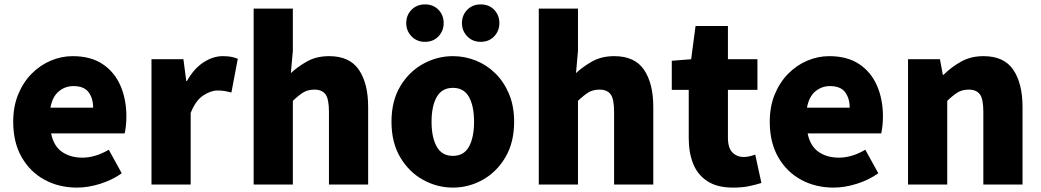

<svg xmlns="http://www.w3.org/2000/svg" viewBox="-20 -838 4730 872"><path d="M330 14Q248 14 182.5 -21.5Q117 -57 78.5 -124Q40 -191 40 -285Q40 -354 62.5 -409Q85 -464 123.5 -503Q162 -542 210.5 -562.5Q259 -583 310 -583Q392 -583 446 -547Q500 -511 527 -449Q554 -387 554 -309Q554 -285 551.5 -264Q549 -243 546 -232H212Q224 -174 262 -148Q300 -122 354 -122Q413 -122 474 -158L533 -51Q489 -20 434.5 -3Q380 14 330 14ZM209 -349H403Q403 -391 382.5 -419Q362 -447 313 -447Q276 -447 247 -423Q218 -399 209 -349Z M668 0V-569H813L826 -470H829Q861 -527 904.5 -555Q948 -583 991 -583Q1017 -583 1032.5 -579.5Q1048 -576 1060 -571L1031 -418Q1015 -422 1001 -424.5Q987 -427 968 -427Q937 -427 902.5 -404Q868 -381 846 -325V0Z M1132 0V-799H1310V-607L1301 -506Q1332 -535 1374.5 -559Q1417 -583 1475 -583Q1568 -583 1610 -521Q1652 -459 1652 -352V0H1474V-330Q1474 -389 1458 -410Q1442 -431 1408 -431Q1378 -431 1357 -418Q1336 -405 1310 -380V0Z M2037 14Q1965 14 1901 -21.5Q1837 -57 1797.5 -124Q1758 -191 1758 -285Q1758 -379 1797.5 -445.5Q1837 -512 1901 -547.5Q1965 -583 2037 -583Q2091 -583 2141 -563Q2191 -543 2230 -504.5Q2269 -466 2292 -411Q2315 -356 2315 -285Q2315 -191 2275.5 -124Q2236 -57 2172.5 -21.5Q2109 14 2037 14ZM2037 -130Q2087 -130 2110 -172Q2133 -214 2133 -285Q2133 -356 2110 -397.5Q2087 -439 2037 -439Q1987 -439 1963.5 -397.5Q1940 -356 1940 -285Q1940 -214 1963.5 -172Q1987 -130 2037 -130ZM1910 -648Q1873 -648 1849 -673Q1825 -698 1825 -733Q1825 -769 1849 -793.5Q1873 -818 1910 -818Q1948 -818 1971.5 -793.5Q1995 -769 1995 -733Q1995 -698 1971.5 -673Q1948 -648 1910 -648ZM2163 -648Q2126 -648 2102 -673Q2078 -698 2078 -733Q2078 -769 2102 -793.5Q2126 -818 2163 -818Q2201 -818 2224.5 -793.5Q2248 -769 2248 -733Q2248 -698 2224.5 -673Q2201 -648 2163 -648Z M2427 0V-799H2605V-607L2596 -506Q2627 -535 2669.5 -559Q2712 -583 2770 -583Q2863 -583 2905 -521Q2947 -459 2947 -352V0H2769V-330Q2769 -389 2753 -410Q2737 -431 2703 -431Q2673 -431 2652 -418Q2631 -405 2605 -380V0Z M3309 14Q3238 14 3193.5 -14.5Q3149 -43 3128.5 -93.5Q3108 -144 3108 -211V-430H3031V-562L3119 -569L3139 -720H3286V-569H3420V-430H3286V-213Q3286 -166 3306.5 -145.5Q3327 -125 3358 -125Q3372 -125 3386 -128.5Q3400 -132 3410 -136L3438 -7Q3416 0 3384.5 7Q3353 14 3309 14Z M3766 14Q3684 14 3618.5 -21.5Q3553 -57 3514.5 -124Q3476 -191 3476 -285Q3476 -354 3498.5 -409Q3521 -464 3559.5 -503Q3598 -542 3646.5 -562.5Q3695 -583 3746 -583Q3828 -583 3882 -547Q3936 -511 3963 -449Q3990 -387 3990 -309Q3990 -285 3987.5 -264Q3985 -243 3982 -232H3648Q3660 -174 3698 -148Q3736 -122 3790 -122Q3849 -122 3910 -158L3969 -51Q3925 -20 3870.5 -3Q3816 14 3766 14ZM3645 -349H3839Q3839 -391 3818.5 -419Q3798 -447 3749 -447Q3712 -447 3683 -423Q3654 -399 3645 -349Z M4104 0V-569H4249L4262 -498H4265Q4300 -533 4344.5 -558Q4389 -583 4447 -583Q4540 -583 4582 -521Q4624 -459 4624 -352V0H4446V-330Q4446 -389 4430 -410Q4414 -431 4380 -431Q4350 -431 4329 -418Q4308 -405 4282 -380V0Z"/></svg>

Font: Source Han Sans CN Heavy
Style: Regular
Weight: 900
Designer: Ryoko NISHIZUKA 西塚涼子 (kana, bopomofo & ideographs); Paul D. Hunt (Latin, Greek & Cyrillic); Sandoll Communications 산돌커뮤니
Foundry: Adobe
Version: Version 2.000;hotconv 1.0.107;makeotfexe 2.5.65593